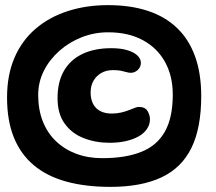

<svg xmlns="http://www.w3.org/2000/svg" viewBox="-20 -676 842 749"><path d="M410.5 53Q313.5 53 238.2 32.2Q163 11.5 111.8 -31.5Q60.5 -74.5 34 -140Q7.5 -205.5 7.5 -295.5Q7.5 -383.5 36.5 -450.8Q65.5 -518 118.5 -563.5Q171.5 -609 243.8 -632.5Q316 -656 401 -656Q488.5 -656 556.2 -633.8Q624 -611.5 670.5 -567Q717 -522.5 741 -456Q765 -389.5 765 -301Q765 -176.5 726.5 -98.5Q688 -20.5 609.2 16.2Q530.5 53 410.5 53ZM378.5 -59Q470.5 -59 531.8 -83.8Q593 -108.5 623.5 -163Q654 -217.5 654 -307Q654 -379.5 623.8 -434.2Q593.5 -489 537 -519.5Q480.5 -550 401.5 -550Q348 -550 299 -530.8Q250 -511.5 211.8 -477.8Q173.5 -444 151.2 -400Q129 -356 129 -305.5Q129 -248 147 -202.5Q165 -157 198.5 -125Q232 -93 277.8 -76Q323.5 -59 378.5 -59ZM407.5 -119Q353 -119 306.8 -137Q260.5 -155 232.5 -193.5Q204.5 -232 204.5 -293Q204.5 -356.5 229.5 -399.8Q254.5 -443 301.5 -465.5Q348.5 -488 414 -488Q452.5 -488 478.2 -479.8Q504 -471.5 516.8 -458.8Q529.5 -446 529.5 -431Q529.5 -414.5 517.5 -403.2Q505.5 -392 490.5 -392Q481.5 -392 472.8 -394.8Q464 -397.5 452 -400Q440 -402.5 420.5 -402.5Q395 -402.5 375.5 -391.5Q356 -380.5 344.8 -361Q333.5 -341.5 333.5 -315.5Q333.5 -288 343.8 -269.5Q354 -251 372.5 -242Q391 -233 415.5 -233Q436 -233 452.5 -237Q469 -241 482.2 -246Q495.5 -251 505.2 -255Q515 -259 521 -259Q546 -259 555.5 -243Q565 -227 565 -211Q565 -190 553.2 -172.8Q541.5 -155.5 520.5 -143.8Q499.5 -132 470.8 -125.5Q442 -119 407.5 -119Z"/></svg>

Font: Gluten
Style: Bold
Weight: 700
Designer: Tyler Finck
Foundry: Etcetera Type Company
Version: Version 1.204